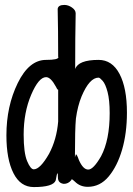

<svg xmlns="http://www.w3.org/2000/svg" viewBox="-20 -735 540 779"><path d="M117 24Q63 24 34.5 -32.5Q6 -89 6 -186Q6 -304 52 -398Q98 -492 167 -492Q217 -492 217 -503L216 -505Q216 -614 214 -699Q216 -715 241 -715Q257 -715 272 -704.5Q287 -694 287 -681Q285 -589 285 -455Q298 -492 380 -492Q435 -492 465 -435Q495 -378 495 -278Q495 -195 475.5 -128Q456 -61 421 -19Q386 23 336 23Q305 23 284 2Q274 -7 273 -7L271 -8L269 -4Q257 11 239 11Q215 8 215 -15Q215 -32 213 -32Q211 -32 206 -3Q196 24 117 24ZM273 -18ZM117 -48Q143 -48 179 -111Q210 -169 216 -242V-371Q212 -371 207 -383Q186 -422 167 -422Q137 -422 106.5 -350.5Q76 -279 76 -189Q76 -115 90 -81.5Q104 -48 117 -48ZM300 -86Q317 -47 338 -47Q359 -47 390 -101Q425 -167 425 -276Q425 -329 416.5 -361.5Q408 -394 396.5 -407Q385 -420 380 -420Q343 -420 311 -344Q295 -305 288 -254Q284 -211 284 -97L288 -109Q292 -109 300 -86Z"/></svg>

Font: LXGW WenKai Mono Medium
Style: Regular
Weight: 500
Monospace: yes
Designer: LXGW / Fontworks Inc.
Foundry: LXGW / Fontworks Inc.
Version: Version 1.520; June 14, 2025